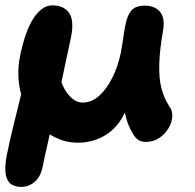

<svg xmlns="http://www.w3.org/2000/svg" viewBox="-22 -534 742 732"><path d="M58.6 178.6Q39.4 178.6 23.3 169.9Q7.2 161.2 0.9 135.6Q-5.4 110 3.2 60.6Q15.4 0.2 30.4 -59.6Q45.4 -119.4 58.6 -174.4Q49.2 -209 48 -245.3Q46.8 -281.6 54 -318.2Q74.4 -418.2 106.8 -465.9Q139.2 -513.6 177.2 -513.6Q221.6 -513.6 241.6 -484.5Q261.6 -455.4 248.4 -390.6Q239.6 -350 230.6 -307.1Q221.6 -264.2 212.2 -221Q223.6 -188.2 245.6 -165.6Q267.6 -143 293.2 -143Q327.6 -143 356.7 -169.4Q385.8 -195.8 407 -239.1Q428.2 -282.4 438.8 -333.4Q443.6 -358.2 446.1 -376.3Q448.6 -394.4 450.9 -410.3Q453.2 -426.2 457.6 -444.4Q463.8 -476.6 479.4 -494.5Q495 -512.4 530.6 -512.4Q567.6 -512.4 587.4 -489.7Q607.2 -467 600.4 -422.2Q586.8 -344.8 585.2 -290.2Q583.6 -235.6 593.5 -197.2Q603.4 -158.8 624.2 -127.8Q636.4 -111.6 634.8 -88.8Q633.2 -66 619.9 -44.2Q606.6 -22.4 584.6 -7.7Q562.6 7 534.2 7Q516.6 7 505.5 -0.6Q494.4 -8.2 486.8 -20.6Q475.4 -38.6 467.3 -58.8Q459.2 -79 454.2 -104.6Q426.2 -46.6 379.2 -18.3Q332.2 10 274.6 10Q242.8 10 216.3 1.1Q189.8 -7.8 167.6 -21.8Q159.6 15.4 152.3 47Q145 78.6 141 100.8Q132.6 140.4 110.1 159.5Q87.6 178.6 58.6 178.6Z"/></svg>

Font: Shantell Sans Light
Style: Italic
Weight: 300
Italic angle: -11°
Designer: Stephen Nixon, Anya Danilova, Shantell Martin
Foundry: Arrow Type
Version: Version 1.008;[ac192a2d6]